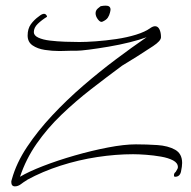

<svg xmlns="http://www.w3.org/2000/svg" viewBox="-20 -633 677 681"><path d="M33 28Q20 28 20 12Q20 9 22 3Q38 -55 76 -112Q114 -169 165.5 -224Q217 -279 275 -329Q333 -379 391 -422.5Q449 -466 500 -501Q476 -492 440 -483Q404 -474 365.5 -467.5Q327 -461 296 -457Q265 -453 251 -453H230Q221 -453 211.5 -452.5Q202 -452 191 -452Q165 -452 139 -456Q113 -460 95.5 -472Q78 -484 78 -507Q78 -531 89.5 -547Q101 -563 118 -575Q129 -584 136 -584Q141 -584 144.5 -579.5Q148 -575 146 -573Q128 -562 114 -548.5Q100 -535 100 -519Q100 -507 116 -499.5Q132 -492 157.5 -489Q183 -486 211 -485Q239 -484 262 -484Q285 -484 320 -486.5Q355 -489 392.5 -494.5Q430 -500 462.5 -510Q495 -520 514 -534Q523 -540 530 -540Q540 -540 545.5 -529Q551 -518 551 -501Q551 -488 523 -469.5Q495 -451 465 -432L413 -400Q359 -360 303.5 -317Q248 -274 198 -226Q148 -178 110 -123.5Q72 -69 51 -6Q81 -24 132.5 -44Q184 -64 245 -81.5Q306 -99 363.5 -110Q421 -121 462 -121Q500 -121 538 -118.5Q576 -116 601 -102Q626 -88 626 -55Q626 -43 622 -24.5Q618 -6 601 -6Q597 -6 597 -11Q597 -19 603 -23Q605 -27 608 -31.5Q611 -36 611 -40Q611 -55 594 -64Q577 -73 551 -77.5Q525 -82 498.5 -84Q472 -86 452 -86Q391 -86 325 -76Q259 -66 195 -45.5Q131 -25 76 5H77L72 8Q65 12 54.5 20Q44 28 33 28ZM343 -556Q336 -553 327.5 -564Q319 -575 319 -586Q319 -596 327 -603Q335 -610 337 -611Q342 -612 346.5 -612.5Q351 -613 355 -613Q372 -613 372 -599Q372 -596 370 -588Q368 -579 362.5 -570.5Q357 -562 343 -556Z"/></svg>

Font: Fuggles
Style: Regular
Weight: 400
Designer: Rob Leuschke
Foundry: Robert E. Leuschke
Version: Version 1.100; ttfautohint (v1.8.3)